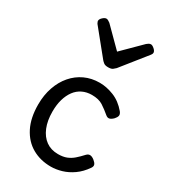

<svg xmlns="http://www.w3.org/2000/svg" viewBox="-208 -945 938 1063"><g transform="rotate(30 260.5 -413.0)"><path d="M293 19Q226 19 173.5 -11Q121 -41 91 -100Q61 -159 61 -245Q61 -305 78.5 -355.5Q96 -406 127.5 -442.5Q159 -479 202 -499Q245 -519 297 -519Q341 -519 387.5 -500.5Q434 -482 471 -438Q482 -424 479.5 -413Q477 -402 466 -390Q453 -377 441.5 -374Q430 -371 418 -381Q391 -404 364 -421.5Q337 -439 293 -439Q260 -439 233 -426Q206 -413 187.5 -388Q169 -363 159 -328.5Q149 -294 149 -250Q149 -192 166.5 -149.5Q184 -107 216 -84Q248 -61 293 -61Q325 -61 347.5 -70Q370 -79 389 -95.5Q408 -112 429 -135Q440 -146 452 -145Q464 -144 478 -133Q492 -122 496 -111.5Q500 -101 491 -88Q464 -49 430.5 -25.5Q397 -2 361.5 8.5Q326 19 293 19ZM436 -845Q445 -845 458 -833.5Q471 -822 471 -811Q471 -809 470 -805.5Q469 -802 464 -795L337 -636Q331 -630 322 -623Q313 -616 293 -616Q274 -616 265 -623Q256 -630 251 -636L122 -795Q118 -802 117 -805.5Q116 -809 116 -811Q116 -822 128.5 -833.5Q141 -845 151 -845Q157 -845 163 -841.5Q169 -838 176 -833L293 -716L411 -833Q417 -838 423 -841.5Q429 -845 436 -845Z"/></g></svg>

Font: Playwrite HU
Style: Regular
Weight: 400
Designer: Veronika Burian, José Scaglione
Foundry: TypeTogether
Version: Version 1.002